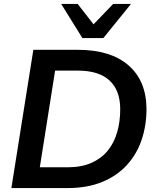

<svg xmlns="http://www.w3.org/2000/svg" viewBox="-20 -959 802 979"><path d="M38 0 150 -705H376Q544 -705 635 -626Q726 -547 727 -404Q727 -319 702 -245.5Q677 -172 626.5 -117Q576 -62 500.5 -31Q425 0 323 0ZM183 -106H325Q395 -106 446 -128.5Q497 -151 529.5 -191Q562 -231 577.5 -285Q593 -339 593 -402Q593 -498 538.5 -548.5Q484 -599 376 -599H261ZM400 -765 292 -939H376L457 -835L557 -939H648L507 -765Z"/></svg>

Font: Nunito Sans 12pt ExtraLight 12pt
Style: Bold Italic
Weight: 700
Italic angle: -9°
Version: Version 3.101;gftools[0.9.27]